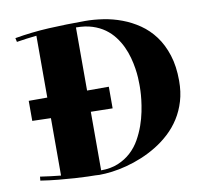

<svg xmlns="http://www.w3.org/2000/svg" viewBox="-78 -776 944 875"><g transform="rotate(-10 394.0 -339.0)"><path d="M43.9 -668Q121.6 -681.6 201.7 -685.8Q281.7 -689.9 370.1 -689.9Q410.2 -689.9 453.6 -683.3Q497.1 -676.8 538.8 -661.1Q580.6 -645.5 617.9 -619.9Q655.3 -594.2 683.6 -556.2Q711.9 -518.1 728.5 -466.3Q745.1 -414.6 745.1 -347.2Q745.1 -295.9 732.4 -253.4Q719.7 -210.9 697.5 -176Q675.3 -141.1 645.5 -113.5Q615.7 -85.9 581.8 -65.2Q547.9 -44.4 511.7 -29.5Q475.6 -14.6 440.2 -5.4Q404.8 3.9 372.1 8.1Q339.4 12.2 313 12.2Q308.6 12.2 304 11.7Q299.3 11.2 294.9 11.2Q284.7 11.2 259.5 10.5Q234.4 9.8 200 7.6Q165.5 5.4 124.8 1.5Q84 -2.4 43 -8.8L44.9 -26.9Q69.3 -22.9 93.3 -20.3Q117.2 -17.6 140.1 -15.1V-280.8L54.2 -283.2V-376H140.1V-662.1Q116.7 -659.7 93.8 -656.7Q70.8 -653.8 47.9 -649.9ZM424.8 -275.9 324.2 -277.8V-6.8Q369.1 -6.8 403.6 -21.2Q438 -35.6 463.4 -59.1Q488.8 -82.5 505.9 -112.8Q522.9 -143.1 534.2 -174.8Q545.4 -206.5 551.5 -237.1Q557.6 -267.6 560.3 -292Q563 -316.4 563.5 -332.3Q564 -348.1 564 -350.1V-362.8Q564 -375 563 -394.3Q562 -413.6 558.3 -437.3Q554.7 -460.9 547.6 -487.3Q540.5 -513.7 528.6 -539.3Q516.6 -564.9 499 -588.1Q481.4 -611.3 456.8 -629.2Q432.1 -647 399.4 -657.5Q366.7 -668 324.2 -668V-376H424.8Z"/></g></svg>

Font: Purple Purse
Style: Regular
Weight: 400
Designer: Astigmatic (AOETI)
Foundry: Astigmatic (AOETI)
Version: Version 1.000